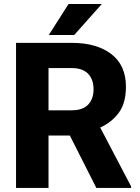

<svg xmlns="http://www.w3.org/2000/svg" viewBox="-20 -921 686 941"><path d="M452.1 0 322.3 -256.8H217.8V0H58.6V-710.9H331.5Q454.1 -710.9 525.6 -656Q597.2 -601.1 597.2 -496.1Q597.2 -416.5 563 -369.4Q528.8 -322.3 471.2 -295.9L622.6 -7.3V0ZM331.5 -587.4H217.8V-380.4H332Q385.3 -380.4 411.9 -408.2Q438.5 -436 438.5 -483.4Q438.5 -531.7 411.6 -559.6Q384.8 -587.4 331.5 -587.4ZM219.2 -749.5 315.9 -901.4H479L343.8 -749.5Z"/></svg>

Font: Vazirmatn RD UI ExtraBold
Style: Regular
Weight: 800
Designer: Saber Rastikerdar
Foundry: Saber Rastikerdar
Version: Version 33.003